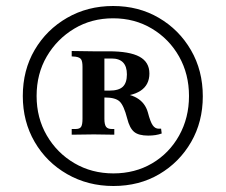

<svg xmlns="http://www.w3.org/2000/svg" viewBox="-20 -833 752 640"><path d="M474 -381Q442 -381 427 -393.5Q412 -406 404 -438Q393 -481 379 -494.5Q365 -508 330 -508H310V-531H345Q376 -531 389.5 -544Q403 -557 403 -585Q403 -638 352 -638H328V-437Q328 -418 333.5 -410.5Q339 -403 353 -403H361V-384L293 -385L219 -384V-403H232Q246 -403 250.5 -410.5Q255 -418 255 -437V-610Q255 -628 250.5 -635Q246 -642 232 -644L219 -645V-663L289 -662H342Q412 -662 445 -644Q478 -626 478 -588Q478 -550 448.5 -530.5Q419 -511 364 -512L360 -523Q455 -523 473 -458Q481 -427 489 -415.5Q497 -404 509 -404H517L519 -388Q500 -381 474 -381ZM358 -213Q273 -213 204 -252.5Q135 -292 95.5 -360Q56 -428 56 -513Q56 -599 95.5 -666.5Q135 -734 203.5 -773.5Q272 -813 357 -813Q442 -813 509.5 -773.5Q577 -734 616.5 -666Q656 -598 656 -512Q656 -427 617 -359.5Q578 -292 511 -252.5Q444 -213 358 -213ZM358 -255Q430 -255 487 -288.5Q544 -322 577 -381Q610 -440 610 -513Q610 -586 577 -644.5Q544 -703 486.5 -737.5Q429 -772 357 -772Q285 -772 227.5 -737.5Q170 -703 136 -645Q102 -587 102 -513Q102 -440 136 -381.5Q170 -323 228 -289Q286 -255 358 -255Z"/></svg>

Font: Baskervville SemiBold
Style: Regular
Weight: 600
Version: Version 1.100